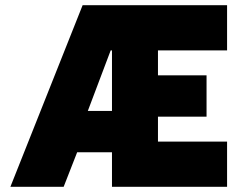

<svg xmlns="http://www.w3.org/2000/svg" viewBox="-20 -719 904 739"><path d="M298 -699H854V-525H588V-429H775V-270H588V-174H854V0H411V-133H277L225 0H20ZM411 -292V-525H406L318 -292Z"/></svg>

Font: Readiness ExtraBold
Style: Regular
Weight: 800
Designer: Katatrad Team
Foundry: CadsonDemak
Version: Version 1.00;January 16, 2020;FontCreator 12.0.0.2550 64-bit